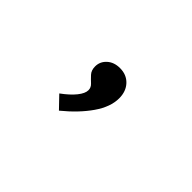

<svg xmlns="http://www.w3.org/2000/svg" viewBox="-27 -386 804 804"><g transform="rotate(45 375.0 15.5)"><path d="M309 169 259 117Q296 90 316 65Q336 40 336 21Q336 5 323.5 -6.5Q311 -18 298 -32Q285 -46 285 -69Q285 -98 307 -118Q329 -138 364 -138Q403 -138 427 -112.5Q451 -87 451 -46Q451 5 412.5 60.5Q374 116 309 169Z"/></g></svg>

Font: Inconsolata ExtraExpanded SemiBold
Style: Regular
Weight: 600
Width: 8
Monospace: yes
Designer: Raph Levien, Cyreal, Brenton Simpson
Foundry: Raph Levien, Cyreal, Google
Version: Version 3.001; ttfautohint (v1.8.2.53-6de2)